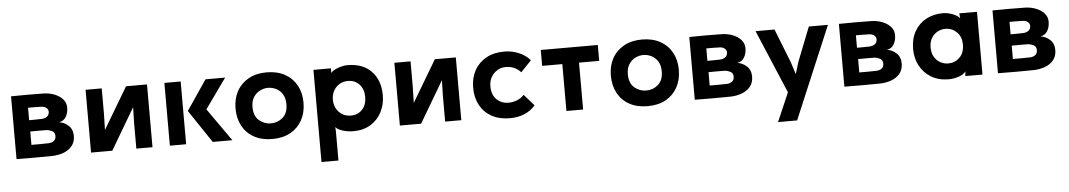

<svg xmlns="http://www.w3.org/2000/svg" viewBox="-37 -848 7976 1432"><g transform="rotate(-5 3950.5 -131.5)"><path d="M60 0V-470Q122 -471 177.5 -471Q233 -471 296 -470Q343 -470 382.5 -455Q422 -440 446 -413.5Q470 -387 470 -350Q470 -311 452.5 -281Q435 -251 399 -246Q437 -242 469 -213.5Q501 -185 501 -135Q501 -90 476.5 -60Q452 -30 412 -15.5Q372 -1 327 0Q257 1 193.5 1Q130 1 60 0ZM179 -281Q205 -281 224 -281Q243 -281 269 -282Q295 -282 312.5 -294.5Q330 -307 330 -332Q330 -348 315.5 -360.5Q301 -373 273 -373Q246 -374 226 -374Q206 -374 179 -374ZM180 -96Q215 -96 244.5 -96Q274 -96 307 -97Q330 -97 347 -109Q364 -121 364 -147Q364 -174 342.5 -184.5Q321 -195 300 -196Q268 -196 240.5 -196.5Q213 -197 180 -196Z M1078 -470V0H957V-197L960 -310L777 0H618V-470H739V-280L736 -159L921 -470Z M1208 -470H1330V0H1208ZM1364 -246 1516 -470H1663L1503 -246L1676 0H1529Z M1974 17Q1895 17 1838 -14.5Q1781 -46 1750.5 -102.5Q1720 -159 1720 -233Q1720 -307 1751 -363Q1782 -419 1839 -450.5Q1896 -482 1974 -482Q2053 -482 2110 -450.5Q2167 -419 2198 -363Q2229 -307 2229 -233Q2229 -159 2198 -102.5Q2167 -46 2110.5 -14.5Q2054 17 1974 17ZM1974 -366Q1943 -366 1914 -351.5Q1885 -337 1866 -307.5Q1847 -278 1847 -233Q1847 -166 1885.5 -133Q1924 -100 1974 -100Q2025 -100 2063 -133Q2101 -166 2101 -233Q2101 -278 2082.5 -307.5Q2064 -337 2035 -351.5Q2006 -366 1974 -366Z M2578 -483Q2695 -483 2759 -415.5Q2823 -348 2823 -236Q2823 -169 2794.5 -112.5Q2766 -56 2711.5 -22Q2657 12 2578 12Q2556 12 2530 7Q2504 2 2482 -7.5Q2460 -17 2449 -31L2451 3V220H2324V-470H2455V-462L2454 -435Q2466 -450 2488 -460.5Q2510 -471 2534.5 -477Q2559 -483 2578 -483ZM2573 -106Q2626 -106 2658.5 -141.5Q2691 -177 2691 -236Q2691 -293 2658.5 -329Q2626 -365 2573 -365Q2519 -365 2484 -328Q2449 -291 2449 -236Q2449 -180 2484 -143Q2519 -106 2573 -106Z M3390 -470V0H3269V-197L3272 -310L3089 0H2930V-470H3051V-280L3048 -159L3233 -470Z M3869 -148 3944 -63Q3911 -24 3862 -3.5Q3813 17 3753 17Q3674 17 3617 -14.5Q3560 -46 3529.5 -102.5Q3499 -159 3499 -233Q3499 -307 3530 -363Q3561 -419 3618 -450.5Q3675 -482 3753 -482Q3810 -482 3861.5 -460.5Q3913 -439 3946 -400L3867 -317Q3843 -343 3815.5 -354.5Q3788 -366 3753 -366Q3720 -366 3691.5 -349Q3663 -332 3645.5 -302Q3628 -272 3628 -233Q3628 -169 3664 -134Q3700 -99 3753 -99Q3785 -99 3817 -111.5Q3849 -124 3869 -148Z M4302 0H4177V-351H4026V-470H4453V-351H4302Z M4784 17Q4705 17 4648 -14.5Q4591 -46 4560.5 -102.5Q4530 -159 4530 -233Q4530 -307 4561 -363Q4592 -419 4649 -450.5Q4706 -482 4784 -482Q4863 -482 4920 -450.5Q4977 -419 5008 -363Q5039 -307 5039 -233Q5039 -159 5008 -102.5Q4977 -46 4920.5 -14.5Q4864 17 4784 17ZM4784 -366Q4753 -366 4724 -351.5Q4695 -337 4676 -307.5Q4657 -278 4657 -233Q4657 -166 4695.5 -133Q4734 -100 4784 -100Q4835 -100 4873 -133Q4911 -166 4911 -233Q4911 -278 4892.5 -307.5Q4874 -337 4845 -351.5Q4816 -366 4784 -366Z M5138 0V-470Q5200 -471 5255.5 -471Q5311 -471 5374 -470Q5421 -470 5460.5 -455Q5500 -440 5524 -413.5Q5548 -387 5548 -350Q5548 -311 5530.5 -281Q5513 -251 5477 -246Q5515 -242 5547 -213.5Q5579 -185 5579 -135Q5579 -90 5554.5 -60Q5530 -30 5490 -15.5Q5450 -1 5405 0Q5335 1 5271.5 1Q5208 1 5138 0ZM5257 -281Q5283 -281 5302 -281Q5321 -281 5347 -282Q5373 -282 5390.5 -294.5Q5408 -307 5408 -332Q5408 -348 5393.5 -360.5Q5379 -373 5351 -373Q5324 -374 5304 -374Q5284 -374 5257 -374ZM5258 -96Q5293 -96 5322.5 -96Q5352 -96 5385 -97Q5408 -97 5425 -109Q5442 -121 5442 -147Q5442 -174 5420.5 -184.5Q5399 -195 5378 -196Q5346 -196 5318.5 -196.5Q5291 -197 5258 -196Z M6176 -470 5885 220H5742L5835 5L5634 -470H5776L5876 -216L5905 -125L5933 -216L6033 -470Z M6258 0V-470Q6320 -471 6375.5 -471Q6431 -471 6494 -470Q6541 -470 6580.5 -455Q6620 -440 6644 -413.5Q6668 -387 6668 -350Q6668 -311 6650.5 -281Q6633 -251 6597 -246Q6635 -242 6667 -213.5Q6699 -185 6699 -135Q6699 -90 6674.5 -60Q6650 -30 6610 -15.5Q6570 -1 6525 0Q6455 1 6391.5 1Q6328 1 6258 0ZM6377 -281Q6403 -281 6422 -281Q6441 -281 6467 -282Q6493 -282 6510.5 -294.5Q6528 -307 6528 -332Q6528 -348 6513.5 -360.5Q6499 -373 6471 -373Q6444 -374 6424 -374Q6404 -374 6377 -374ZM6378 -96Q6413 -96 6442.5 -96Q6472 -96 6505 -97Q6528 -97 6545 -109Q6562 -121 6562 -147Q6562 -174 6540.5 -184.5Q6519 -195 6498 -196Q6466 -196 6438.5 -196.5Q6411 -197 6378 -196Z M7038 -482Q7072 -482 7110 -467.5Q7148 -453 7163 -433L7160 -461V-470H7292V0H7164V-5L7167 -35Q7151 -12 7113.5 0.5Q7076 13 7038 13Q6963 13 6908 -20Q6853 -53 6823 -109Q6793 -165 6793 -235Q6793 -311 6824.5 -366.5Q6856 -422 6911.5 -452Q6967 -482 7038 -482ZM7046 -105Q7095 -105 7130.5 -139.5Q7166 -174 7166 -235Q7166 -295 7130.5 -329.5Q7095 -364 7046 -364Q7014 -364 6986.5 -349Q6959 -334 6941.5 -305.5Q6924 -277 6924 -235Q6924 -193 6941.5 -164Q6959 -135 6986.5 -120Q7014 -105 7046 -105Z M7408 0V-470Q7470 -471 7525.5 -471Q7581 -471 7644 -470Q7691 -470 7730.5 -455Q7770 -440 7794 -413.5Q7818 -387 7818 -350Q7818 -311 7800.5 -281Q7783 -251 7747 -246Q7785 -242 7817 -213.5Q7849 -185 7849 -135Q7849 -90 7824.5 -60Q7800 -30 7760 -15.5Q7720 -1 7675 0Q7605 1 7541.5 1Q7478 1 7408 0ZM7527 -281Q7553 -281 7572 -281Q7591 -281 7617 -282Q7643 -282 7660.5 -294.5Q7678 -307 7678 -332Q7678 -348 7663.5 -360.5Q7649 -373 7621 -373Q7594 -374 7574 -374Q7554 -374 7527 -374ZM7528 -96Q7563 -96 7592.5 -96Q7622 -96 7655 -97Q7678 -97 7695 -109Q7712 -121 7712 -147Q7712 -174 7690.5 -184.5Q7669 -195 7648 -196Q7616 -196 7588.5 -196.5Q7561 -197 7528 -196Z"/></g></svg>

Font: Kreadon
Style: Bold
Weight: 700
Designer: Reiya WATANABE
Foundry: StudioGnu
Version: Version 1.003; ttfautohint (v1.8.4.7-5d5b);gftools[0.9.32]